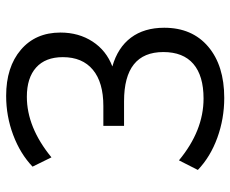

<svg xmlns="http://www.w3.org/2000/svg" viewBox="-84 -676 767 640"><g transform="rotate(-90 300.0 -356.5)"><path d="M527 -193Q527 -100 464 -46.5Q401 7 293 7Q224 7 160.5 -16Q97 -39 53 -81L85 -144Q184 -62 291 -62Q367 -62 406.5 -96Q446 -130 446 -196Q446 -327 282 -327H200V-396H266Q345 -396 387 -431Q429 -466 429 -531Q429 -589 394.5 -620Q360 -651 297 -651Q195 -651 95 -569L64 -632Q107 -673 169.5 -696.5Q232 -720 300 -720Q396 -720 453.5 -671Q511 -622 511 -539Q511 -478 481 -432Q451 -386 398 -366Q461 -348 494 -304Q527 -260 527 -193Z"/></g></svg>

Font: Muli-Regular
Style: Regular
Weight: 400
Version: Version 2.000